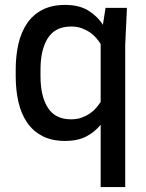

<svg xmlns="http://www.w3.org/2000/svg" viewBox="-20 -562 593 782"><path d="M390 -54Q367 -25 332 -6.5Q297 12 245 12Q191 12 152.5 -8Q114 -28 90 -63.5Q66 -99 55 -147Q44 -195 44 -251V-279Q44 -335 55 -383Q66 -431 90 -466.5Q114 -502 152.5 -522Q191 -542 245 -542Q303 -542 340.5 -518.5Q378 -495 399 -461L410 -530H497L490 -380V200H390ZM390 -383Q383 -394 372.5 -406.5Q362 -419 347 -429.5Q332 -440 313 -447Q294 -454 270 -454Q205 -454 175 -407Q145 -360 145 -279V-251Q145 -170 175 -123Q205 -76 270 -76Q294 -76 313 -83Q332 -90 347 -100.5Q362 -111 372.5 -123.5Q383 -136 390 -147Z"/></svg>

Font: Cooper Hewitt
Style: Regular
Weight: 707
Designer: Village Type and Design LLC
Foundry: Cooper Hewitt Smithsonian Design Museum
Version: 1.000